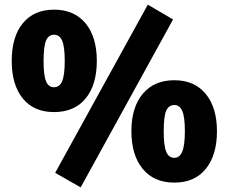

<svg xmlns="http://www.w3.org/2000/svg" viewBox="-20 -772 979 824"><path d="M216.8 -30.3 614.3 -752 722.7 -688.5 326.2 32.2ZM211.9 -730.5Q298.8 -730.5 347.2 -671.9Q395.5 -613.3 395.5 -510.7Q395.5 -408.2 347.7 -349.6Q299.8 -291 211.9 -291Q125 -291 77.6 -349.6Q30.3 -408.2 30.3 -510.7Q30.3 -614.3 78.1 -672.4Q126 -730.5 211.9 -730.5ZM211.9 -397.5Q235.4 -397.5 246.6 -423.3Q257.8 -449.2 257.8 -510.7Q257.8 -572.3 246.6 -597.7Q235.4 -623 211.9 -623Q188.5 -623 177.7 -598.1Q167 -573.2 167 -510.7Q167 -448.2 177.7 -422.9Q188.5 -397.5 211.9 -397.5ZM728.5 -427.7Q814.5 -427.7 862.8 -369.1Q911.1 -310.5 911.1 -209Q911.1 -106.4 863.3 -47.4Q815.4 11.7 728.5 11.7Q640.6 11.7 592.3 -47.4Q543.9 -106.4 543.9 -209Q543.9 -311.5 592.8 -369.6Q641.6 -427.7 728.5 -427.7ZM728.5 -94.7Q751 -94.7 762.2 -121.6Q773.4 -148.4 773.4 -209Q773.4 -270.5 762.2 -295.9Q751 -321.3 728.5 -321.3Q704.1 -321.3 693.4 -296.9Q682.6 -272.5 682.6 -209Q682.6 -146.5 693.4 -120.6Q704.1 -94.7 728.5 -94.7Z"/></svg>

Font: Min Sans Black
Style: Regular
Weight: 900
Designer: Jinseong-Kim, NotoSansCJK, Nunito
Foundry: Jinseong-Kim
Version: Version 1.000